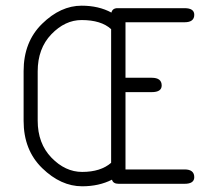

<svg xmlns="http://www.w3.org/2000/svg" viewBox="-20 -650 769 679"><path d="M374 -605.5Q377.9 -621.1 395.5 -621.1H632.8Q667 -621.1 667 -597.7Q667 -571.3 632.8 -571.3H423.8V-375H516.6Q551.8 -375 551.8 -347.7Q551.8 -324.2 516.6 -324.2H423.8V-50.8H632.8Q667 -50.8 667 -23.4Q667 0 632.8 0H399.4Q379.9 0 376 -14.6Q330.1 8.8 270.5 8.8Q195.3 8.8 129.4 -55.2Q63.5 -119.1 63.5 -222.7V-398.4Q63.5 -502 128.9 -565.9Q194.3 -629.9 268.6 -629.9Q329.1 -629.9 374 -605.5ZM270.5 -42Q335.9 -42 373 -74.2V-546.9Q337.9 -579.1 268.6 -579.1Q210 -579.1 161.6 -528.8Q113.3 -478.5 113.3 -397.5V-223.6Q113.3 -142.6 162.1 -92.3Q210.9 -42 270.5 -42Z"/></svg>

Font: Jura
Style: Book
Weight: 400
Version: Version 2.3